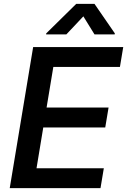

<svg xmlns="http://www.w3.org/2000/svg" viewBox="-20 -970 655 990"><path d="M30.2 0H498.2L515.3 -102.3H168.3L203.1 -312.9H522.7L539.8 -415.5H220.2L255 -625H598.4L615.4 -727.3H150.9ZM217.7 -792.6H322.1L409.8 -885.7L467.3 -792.6H571.4L572.1 -797.9L467.3 -949.9H372.9L218.4 -797.9Z"/></svg>

Font: Magic Ui Pro Semi Bold
Style: Italic
Weight: 600
Italic angle: -9.39999°
Designer: Stefan Endress, Andreas Faust
Version: Version 1.000;FEAKit 1.0